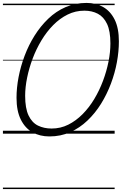

<svg xmlns="http://www.w3.org/2000/svg" viewBox="-20 -914 833 1313"><path d="M318 19Q253 19 202.5 -9Q152 -37 122.5 -96Q93 -155 93 -245Q93 -313 107 -386.5Q121 -460 148.5 -533Q176 -606 216.5 -670.5Q257 -735 310 -786Q363 -837 429 -865.5Q495 -894 572 -894Q636 -894 685.5 -866Q735 -838 764 -780Q793 -722 793 -631Q793 -563 779.5 -489Q766 -415 738.5 -342Q711 -269 671 -204.5Q631 -140 578 -89.5Q525 -39 460 -10Q395 19 318 19ZM333 -35Q394 -35 447 -61.5Q500 -88 545 -133.5Q590 -179 625 -237.5Q660 -296 684.5 -361.5Q709 -427 722 -492.5Q735 -558 735 -617Q735 -702 712 -750.5Q689 -799 649 -820Q609 -841 557 -841Q496 -841 442.5 -814.5Q389 -788 344 -742.5Q299 -697 263.5 -638Q228 -579 203.5 -514Q179 -449 165.5 -383Q152 -317 152 -259Q152 -173 175.5 -124Q199 -75 240 -55Q281 -35 333 -35ZM0 369H764V379H0ZM0 -20H764V0H0ZM0 -505H764V-500H0ZM0 -889H764V-879H0Z"/></svg>

Font: Playwrite HR Guides
Style: Regular
Weight: 400
Designer: Veronika Burian, José Scaglione
Foundry: TypeTogether
Version: Version 1.003